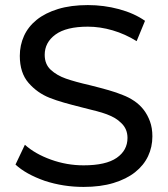

<svg xmlns="http://www.w3.org/2000/svg" viewBox="-20 -728 661 756"><path d="M41 -80 78 -158Q118 -122 180.5 -99.5Q243 -77 309 -77Q397 -77 439.5 -106.5Q482 -136 482 -185Q482 -220 458 -243Q446 -255 432.5 -263Q419 -271 400.5 -278Q382 -285 358 -291Q334 -297 303 -305Q263 -315 231.5 -324Q200 -333 175 -343Q127 -362 92.5 -401.5Q58 -441 58 -508Q58 -550 74.5 -586.5Q91 -623 124.5 -650Q158 -677 208.5 -692.5Q259 -708 326 -708Q389 -708 448.5 -692Q508 -676 551 -646L518 -566Q473 -594 423.5 -608.5Q374 -623 326 -623Q241 -623 198.5 -592Q156 -561 156 -512Q156 -475 180 -453Q204 -431 239.5 -418.5Q275 -406 336 -392Q376 -382 407.5 -373Q439 -364 463 -354Q487 -345 508.5 -330.5Q530 -316 545.5 -296Q561 -276 570.5 -250Q580 -224 580 -191Q580 -149 563 -113Q546 -77 512 -50Q478 -23 427 -7.5Q376 8 309 8Q229 8 156 -16Q82 -42 41 -80Z"/></svg>

Font: CMG Sans Medium
Style: Regular
Weight: 500
Designer: Julieta Ulanovsky
Foundry: Julieta Ulanovsky
Version: Version 7.200